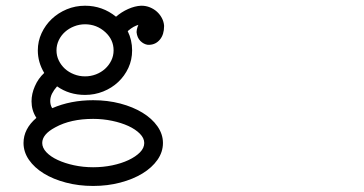

<svg xmlns="http://www.w3.org/2000/svg" viewBox="-20 -441 1244 657"><path d="M271 -421.4Q330.6 -421.4 377 -383.8Q395.5 -399.9 418.5 -410.2Q441.4 -420.4 462.4 -421.4H464.4Q479.5 -421.4 493.2 -415.8Q506.8 -410.2 517.1 -400.9Q527.3 -391.6 533.9 -379.2Q540.5 -366.7 541.5 -353V-351.6Q541.5 -322.8 527.3 -305.7Q513.2 -288.6 491.2 -287.6H487.8H486.3H485.8Q471.7 -289.6 460.4 -300.8Q449.2 -312 447.3 -331.1Q447.3 -335 448.2 -339.6Q449.2 -344.2 450.4 -347.9Q451.7 -351.6 452.6 -353.8Q453.6 -356 453.6 -356Q445.3 -353.5 436.8 -348.9Q428.2 -344.2 417 -334.5Q432.1 -303.7 432.1 -268.6Q432.1 -236.3 419.2 -208.5Q406.2 -180.7 384.3 -160.2Q362.3 -139.6 333 -127.9Q303.7 -116.2 271 -116.2Q216.8 -116.2 175.3 -145.5Q164.1 -132.8 158 -120.6Q151.9 -108.4 151.9 -95.2Q151.9 -82.5 157.7 -72.3Q158.7 -72.3 158.7 -70.8Q221.7 -98.1 298.8 -98.1Q348.1 -98.1 391.6 -86.7Q435.1 -75.2 467.5 -55.4Q500 -35.6 518.8 -8.8Q537.6 18.1 537.6 48.3Q537.6 79.1 518.8 106Q500 132.8 467.5 152.6Q435.1 172.4 391.6 183.8Q348.1 195.3 298.8 195.3Q249 195.3 205.6 183.8Q162.1 172.4 129.9 152.6Q97.7 132.8 79.1 106Q60.5 79.1 60.5 48.3Q60.5 0 104.5 -37.6L104 -38.6Q87.9 -63.5 87.9 -94.2Q87.9 -120.1 99.4 -146.2Q110.8 -172.4 131.3 -191.4Q109.4 -228 109.4 -268.6Q109.4 -299.8 122.3 -327.6Q135.3 -355.5 157.2 -376.2Q179.2 -397 208.5 -409.2Q237.8 -421.4 271 -421.4ZM169.4 -5.4Q168.5 -4.9 168.5 -4.9Q124.5 18.6 124.5 48.3Q124.5 64.9 138.9 80.1Q153.3 95.2 177.5 106.4Q201.7 117.7 233.2 124.5Q264.6 131.3 298.8 131.3Q332.5 131.3 364 124.8Q395.5 118.2 419.9 106.7Q444.3 95.2 459 80.3Q473.6 65.4 473.6 48.3Q473.6 31.7 458.7 16.6Q443.8 1.5 419.4 -9.8Q395 -21 363.5 -27.6Q332 -34.2 298.8 -34.2Q221.7 -34.2 169.4 -5.4ZM340.8 -330.6Q311 -357.9 271 -357.9Q251.5 -357.9 233.6 -350.8Q215.8 -343.8 202.4 -331.8Q189 -319.8 181.2 -303.5Q173.3 -287.1 173.3 -268.6Q173.3 -250 181.2 -233.9Q189 -217.8 202.1 -205.8Q215.3 -193.8 233.2 -186.8Q251 -179.7 271 -179.7Q290.5 -179.7 308.3 -186.5Q326.2 -193.4 339.6 -205.6Q353 -217.8 360.8 -233.9Q368.7 -250 368.7 -268.6Q368.7 -304.7 340.8 -330.6Z"/></svg>

Font: Erica Type
Style: Italic
Weight: 400
Monospace: yes
Designer: Peter Wiegel
Foundry: Peter Wiegel
Version: Version 1.000 2010 initial release